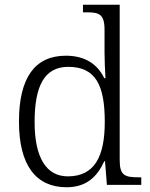

<svg xmlns="http://www.w3.org/2000/svg" viewBox="-20 -780 634 810"><path d="M261 10C344 10 390 -34 420 -100H423L431 0H576V-32H565C508 -32 485 -39 485 -103V-760H330V-728H346C397 -728 421 -721 421 -655V-557C421 -526 423 -485 425 -450H420C392 -508 340 -545 258 -545C127 -545 60 -452 60 -267C60 -81 133 10 261 10ZM268 -36C176 -35 126 -114 126 -265C126 -415 166 -498 268 -498C385 -498 422 -418 422 -266C422 -118 378 -37 268 -36Z"/></svg>

Font: Noto Serif Telugu Light
Style: Regular
Weight: 300
Designer: Jelle Bosma - Monotype Design Team
Foundry: Monotype Imaging Inc.
Version: Version 2.005